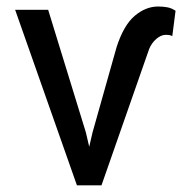

<svg xmlns="http://www.w3.org/2000/svg" viewBox="-20 -558 574 578"><path d="M258.5 -159.1 331 -416.2Q352.3 -482.2 385.5 -510.3Q418.7 -538.4 456 -538.4Q469.8 -538.4 482.8 -536.2Q495.7 -534.1 508.5 -525.6L498.6 -448.9Q494.3 -453.1 478.7 -453.1Q464.8 -453.1 450.6 -440.9Q436.4 -428.6 429 -410.5L285.5 0H211.6L25.6 -528.4H125L238.6 -159.1L248.6 -116.1Z"/></svg>

Font: Inter UI
Style: Regular
Weight: 400
Designer: Rasmus Andersson
Foundry: rsms
Version: Version 2.2